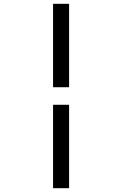

<svg xmlns="http://www.w3.org/2000/svg" viewBox="-20 -843 640 1006"><path d="M258 -386V-823H342V-386ZM258 143V-294H342V143Z"/></svg>

Font: Iosevka SS04 Extended
Style: Italic
Weight: 400
Width: 7
Italic angle: -9°
Monospace: yes
Designer: Belleve Invis
Foundry: Belleve Invis
Version: Version 19.0.0; ttfautohint (v1.8.4)